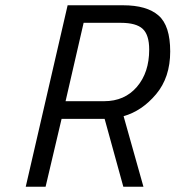

<svg xmlns="http://www.w3.org/2000/svg" viewBox="-20 -712 669 732"><path d="M548.8 -522.9Q548.8 -579.1 523.9 -602.1Q499 -625 440.9 -625H298.8L230 -326.2H377Q455.1 -326.2 502 -380.9Q548.8 -435.5 548.8 -522.9ZM449.2 -691.9Q540 -691.9 584.5 -652.8Q628.9 -614.3 628.9 -515.6Q628.9 -417 575.2 -353Q521.5 -289.1 451.2 -269L526.9 0H450.2L378.9 -258.8H214.8L153.8 0H78.1L237.8 -691.9Z"/></svg>

Font: TitilliumWeb-Italic
Style: Italic
Weight: 400
Italic angle: -13°
Version: Version 1.001;PS 57.000;hotconv 1.0.70;makeotf.lib2.5.55311